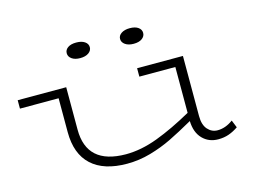

<svg xmlns="http://www.w3.org/2000/svg" viewBox="-95 -857 1381 1036"><g transform="rotate(-15 595.5 -338.5)"><path d="M1119 -24Q1093 -6 1066 3.5Q1039 13 1007 13Q954 13 919.5 -22.5Q885 -58 883 -122Q807 -79 750.5 -51.5Q694 -24 629.5 -5.5Q565 13 498 13Q368 13 299.5 -50Q231 -113 231 -235V-424H15V-471H286V-234Q286 -39 504 -38Q590 -38 683 -73Q776 -108 883 -168V-424H682V-471H938V-135Q938 -86 960.5 -60.5Q983 -35 1016 -35Q1060 -35 1102 -66ZM336 -647Q336 -666 353 -678Q370 -690 400 -690Q430 -690 447.5 -678Q465 -666 465 -647Q465 -628 447.5 -615.5Q430 -603 400 -603Q371 -603 353.5 -615.5Q336 -628 336 -647ZM634 -647Q634 -666 652 -678Q670 -690 699 -690Q729 -690 746 -678Q763 -666 763 -647Q763 -628 746 -615.5Q729 -603 699 -603Q670 -603 652 -615.5Q634 -628 634 -647Z"/></g></svg>

Font: BioRhyme Expanded Light
Style: Regular
Weight: 300
Width: 7
Designer: Aoife Mooney
Foundry: Aoife Mooney Type
Version: Version 1.000